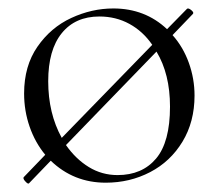

<svg xmlns="http://www.w3.org/2000/svg" viewBox="-20 -419 517 454"><path d="M440 -193Q440 -131 411.5 -84Q383 -37 335 -12Q287 13 230 13Q154 13 100 -39L49 14Q49 15 47 15Q44 15 39 9Q34 3 36 0L87 -53Q63 -82 50 -119.5Q37 -157 37 -198Q37 -263 68.5 -308.5Q100 -354 148.5 -376.5Q197 -399 248 -399Q323 -399 375 -350L422 -398L424 -399Q428 -399 433.5 -394Q439 -389 436 -386L388 -336Q413 -308 426.5 -270.5Q440 -233 440 -193ZM126 -93 340 -313Q318 -345 286 -362.5Q254 -380 215 -380Q158 -380 126 -340.5Q94 -301 94 -227Q94 -151 126 -93ZM382 -167Q382 -244 350 -297L136 -76Q159 -43 190 -24Q221 -5 258 -5Q316 -5 349 -44Q382 -83 382 -167Z"/></svg>

Font: Cormorant Garamond Light
Style: Regular
Weight: 300
Designer: Christian Thalmann (Catharsis Fonts)
Version: Version 3.000